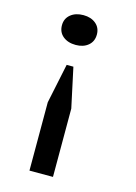

<svg xmlns="http://www.w3.org/2000/svg" viewBox="-110 -572 588 828"><g transform="rotate(15 184.0 -158.0)"><path d="M173 -286 211 -109V196H106V-109L143 -286ZM235 -446Q235 -415 213.5 -397Q192 -379 158 -379Q123 -379 101 -397Q79 -415 79 -446Q79 -476 101 -494Q123 -512 158 -512Q192 -512 213.5 -494Q235 -476 235 -446Z"/></g></svg>

Font: PT Serif Caption
Style: Regular
Weight: 400
Designer: A.Korolkova, O.Umpeleva, V.Yefimov
Foundry: ParaType Ltd
Version: Version 1.000W OFL